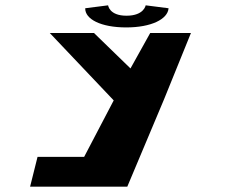

<svg xmlns="http://www.w3.org/2000/svg" viewBox="-20 -701 863 721"><path d="M527 -681C527 -681 521 -642 455 -642C390 -642 386 -681 386 -681L300 -670C299 -629 359 -598 454 -598C548 -598 610 -629 613 -670ZM167 -577 407 -324 296 -112H121L93 0H238H458L596 -328L697 -577H544L470 -444L333 -577Z"/></svg>

Font: Hussar Milosc
Style: Bold
Weight: 700
Foundry: Cannot Into Space Fonts
Version: Version 1.02